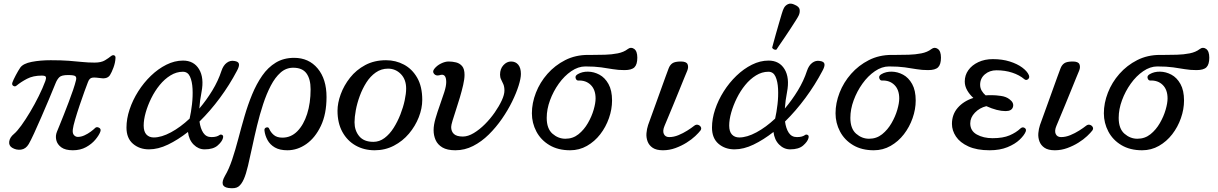

<svg xmlns="http://www.w3.org/2000/svg" viewBox="-20 -809 6657 1049"><path d="M378 12Q337 12 315 -4Q293 -20 287.5 -43.5Q282 -67 291 -89Q295 -99 305.5 -124.5Q316 -150 329 -183Q342 -216 355.5 -251.5Q369 -287 379.5 -318Q390 -349 395 -370Q399 -384 393 -391.5Q387 -399 352 -399Q316 -399 304 -387Q292 -375 284 -355Q268 -315 247 -265.5Q226 -216 205 -167.5Q184 -119 166 -80Q148 -41 137 -22Q121 5 95 8.5Q69 12 46 -2Q27 -14 30.5 -36.5Q34 -59 56 -77Q73 -91 96.5 -123.5Q120 -156 145 -198Q170 -240 192 -284.5Q214 -329 228 -367Q233 -381 230.5 -388.5Q228 -396 208 -396Q161 -396 127.5 -378.5Q94 -361 70 -341Q62 -334 52.5 -340Q43 -346 48 -359Q53 -373 66.5 -398.5Q80 -424 91 -440Q107 -462 153.5 -471Q200 -480 257 -480Q315 -480 355 -477Q395 -474 428 -470.5Q461 -467 497 -467Q533 -467 553.5 -479.5Q574 -492 586 -502Q596 -510 604 -506.5Q612 -503 611 -492Q610 -467 600 -440Q590 -413 581 -399Q567 -377 532 -382Q499 -387 483.5 -384.5Q468 -382 460 -359Q454 -344 441.5 -309.5Q429 -275 415 -233.5Q401 -192 390.5 -156Q380 -120 378 -103Q375 -81 384 -71Q393 -61 405 -61Q423 -61 441.5 -69.5Q460 -78 475.5 -89.5Q491 -101 499 -109Q507 -118 520.5 -111.5Q534 -105 528 -89Q521 -70 501 -46Q481 -22 450 -5Q419 12 378 12Z M794 7Q742 7 706.5 -23.5Q671 -54 671 -112Q671 -160 688 -211Q705 -262 735 -309.5Q765 -357 804.5 -395Q844 -433 889 -455.5Q934 -478 980 -478Q1039 -478 1067.5 -431Q1096 -384 1081 -306Q1072 -260 1069 -216Q1108 -262 1140 -314.5Q1172 -367 1190 -422Q1200 -452 1219 -466Q1238 -480 1260 -476Q1283 -473 1285.5 -459.5Q1288 -446 1274 -421Q1234 -345 1181.5 -274Q1129 -203 1070 -145Q1075 -107 1090.5 -83.5Q1106 -60 1135 -60Q1151 -60 1161.5 -63Q1172 -66 1179 -71Q1185 -76 1193.5 -72Q1202 -68 1198 -54Q1193 -35 1169 -14Q1145 7 1098 7Q1064 7 1038 -19Q1012 -45 1007 -88Q952 -45 898 -19Q844 7 794 7ZM820 -58Q862 -58 914 -86Q966 -114 1016 -161Q1024 -196 1029 -239.5Q1034 -283 1032 -323.5Q1030 -364 1018 -390.5Q1006 -417 979 -417Q944 -417 911.5 -397Q879 -377 852.5 -344.5Q826 -312 806.5 -272.5Q787 -233 776 -194Q765 -155 765 -123Q765 -90 780 -74Q795 -58 820 -58Z M1228 218Q1201 214 1197 197Q1193 180 1209 152Q1231 115 1248.5 62.5Q1266 10 1282 -51Q1298 -112 1316 -174Q1334 -236 1357.5 -293Q1381 -350 1412.5 -395.5Q1444 -441 1487 -467Q1530 -493 1587 -493Q1667 -493 1715.5 -435Q1764 -377 1764 -279Q1764 -186 1733 -121Q1702 -56 1653.5 -22Q1605 12 1550 12Q1508 12 1481.5 -3.5Q1455 -19 1441.5 -44Q1428 -69 1425 -95Q1423 -109 1435 -112.5Q1447 -116 1451 -105Q1459 -86 1476 -71.5Q1493 -57 1523 -57Q1570 -57 1604.5 -92Q1639 -127 1658 -186.5Q1677 -246 1677 -321Q1677 -377 1654.5 -408Q1632 -439 1582 -439Q1543 -439 1513 -412.5Q1483 -386 1459.5 -341Q1436 -296 1417.5 -239.5Q1399 -183 1384.5 -123Q1370 -63 1358 -6.5Q1346 50 1335 96.5Q1324 143 1312 170Q1299 199 1282 211Q1265 223 1228 218Z M2027 12Q1969 12 1923 -14Q1877 -40 1850.5 -88.5Q1824 -137 1824 -204Q1824 -246 1841.5 -294Q1859 -342 1892.5 -384.5Q1926 -427 1975.5 -453.5Q2025 -480 2089 -480Q2142 -480 2187 -456Q2232 -432 2259.5 -384Q2287 -336 2287 -263Q2287 -217 2268 -168.5Q2249 -120 2214.5 -79Q2180 -38 2132 -13Q2084 12 2027 12ZM2020 -34Q2053 -34 2081 -55Q2109 -76 2130.5 -110Q2152 -144 2167.5 -183.5Q2183 -223 2191 -260.5Q2199 -298 2199 -325Q2199 -375 2170 -404.5Q2141 -434 2100 -434Q2063 -434 2033 -413Q2003 -392 1981.5 -358Q1960 -324 1945.5 -284.5Q1931 -245 1924 -207Q1917 -169 1917 -141Q1917 -96 1942.5 -65Q1968 -34 2020 -34Z M2468 12Q2423 12 2397 -3.5Q2371 -19 2360 -44Q2349 -69 2349 -98Q2349 -126 2359.5 -162Q2370 -198 2383.5 -235.5Q2397 -273 2407.5 -306Q2418 -339 2418 -361Q2418 -411 2381 -398Q2362 -393 2351.5 -405.5Q2341 -418 2353 -433Q2367 -451 2389.5 -462Q2412 -473 2431 -473Q2452 -473 2472 -468Q2492 -463 2505 -447.5Q2518 -432 2518 -400Q2518 -377 2510.5 -344.5Q2503 -312 2492.5 -276.5Q2482 -241 2471 -208Q2460 -175 2452.5 -150Q2445 -125 2445 -115Q2445 -91 2460 -77Q2475 -63 2509 -63Q2537 -63 2568.5 -82Q2600 -101 2629.5 -130.5Q2659 -160 2683 -194.5Q2707 -229 2721.5 -260.5Q2736 -292 2736 -314Q2736 -335 2730 -349Q2724 -363 2718 -374.5Q2712 -386 2712 -401Q2712 -433 2730.5 -453Q2749 -473 2772 -473Q2797 -473 2811.5 -455.5Q2826 -438 2826 -405Q2826 -381 2813.5 -341Q2801 -301 2778 -254Q2755 -207 2722.5 -160Q2690 -113 2650.5 -74Q2611 -35 2565 -11.5Q2519 12 2468 12Z M3095 12Q3029 12 2982 -16Q2935 -44 2910.5 -90.5Q2886 -137 2886 -190Q2886 -246 2908 -302.5Q2930 -359 2971 -405.5Q3012 -452 3068 -480.5Q3124 -509 3193 -509Q3199 -509 3204.5 -509Q3210 -509 3217 -509Q3249 -509 3285.5 -510Q3322 -511 3355 -517.5Q3388 -524 3410 -541Q3427 -554 3444.5 -542Q3462 -530 3462 -494Q3462 -457 3446.5 -441.5Q3431 -426 3392 -426Q3358 -426 3329 -431Q3300 -436 3264.5 -441Q3229 -446 3178 -446Q3139 -446 3101 -420Q3063 -394 3033 -352Q3003 -310 2985 -261Q2967 -212 2967 -165Q2967 -106 2998.5 -78.5Q3030 -51 3069 -51Q3110 -51 3140.5 -75.5Q3171 -100 3192 -136.5Q3213 -173 3223.5 -209.5Q3234 -246 3234 -271Q3234 -319 3207.5 -345Q3181 -371 3139 -369Q3129 -369 3125 -382Q3121 -395 3137 -404Q3161 -418 3193 -417.5Q3225 -417 3255 -401Q3285 -385 3304.5 -350Q3324 -315 3324 -260Q3324 -212 3307 -163.5Q3290 -115 3259.5 -75.5Q3229 -36 3187 -12Q3145 12 3095 12Z M3602 12Q3566 12 3546 -1.5Q3526 -15 3518 -36.5Q3510 -58 3512 -81.5Q3514 -105 3521 -126Q3525 -137 3536 -167.5Q3547 -198 3561.5 -238Q3576 -278 3590.5 -318.5Q3605 -359 3616.5 -390.5Q3628 -422 3633 -435Q3640 -454 3654 -463.5Q3668 -473 3700 -473Q3730 -473 3736.5 -458Q3743 -443 3735 -423Q3731 -414 3719 -384.5Q3707 -355 3691 -315.5Q3675 -276 3658.5 -236Q3642 -196 3629 -165Q3616 -134 3611 -122Q3599 -94 3607 -77Q3615 -60 3636 -60Q3661 -60 3686.5 -70.5Q3712 -81 3735 -95.5Q3758 -110 3773 -122Q3783 -130 3793.5 -127Q3804 -124 3809 -115Q3814 -106 3807 -96Q3798 -84 3778.5 -65.5Q3759 -47 3731 -29.5Q3703 -12 3670 0Q3637 12 3602 12Z M3993 7Q3941 7 3905.5 -23.5Q3870 -54 3870 -112Q3870 -160 3887 -211Q3904 -262 3934 -309.5Q3964 -357 4003.5 -395Q4043 -433 4088 -455.5Q4133 -478 4179 -478Q4238 -478 4266.5 -431Q4295 -384 4280 -306Q4271 -260 4268 -216Q4307 -262 4339 -314.5Q4371 -367 4389 -422Q4399 -452 4418 -466Q4437 -480 4459 -476Q4482 -473 4484.5 -459.5Q4487 -446 4473 -421Q4433 -345 4380.5 -274Q4328 -203 4269 -145Q4274 -107 4289.5 -83.5Q4305 -60 4334 -60Q4350 -60 4360.5 -63Q4371 -66 4378 -71Q4384 -76 4392.5 -72Q4401 -68 4397 -54Q4392 -35 4368 -14Q4344 7 4297 7Q4263 7 4237 -19Q4211 -45 4206 -88Q4151 -45 4097 -19Q4043 7 3993 7ZM4019 -58Q4061 -58 4113 -86Q4165 -114 4215 -161Q4223 -196 4228 -239.5Q4233 -283 4231 -323.5Q4229 -364 4217 -390.5Q4205 -417 4178 -417Q4143 -417 4110.5 -397Q4078 -377 4051.5 -344.5Q4025 -312 4005.5 -272.5Q3986 -233 3975 -194Q3964 -155 3964 -123Q3964 -90 3979 -74Q3994 -58 4019 -58ZM4222.2 -538Q4215.6 -535.4 4208.2 -539.2Q4200.8 -543 4198.7 -548.7Q4199.8 -552.8 4205.3 -573.3Q4210.8 -593.8 4218.9 -622.7Q4227 -651.6 4235.6 -680.8Q4244.1 -710 4251 -733.1Q4257.9 -756.1 4262 -763.1Q4269.1 -778.7 4285 -786.2Q4300.9 -793.6 4322.2 -782.8Q4346.6 -772.6 4348.9 -756.6Q4351.2 -740.6 4344 -725Q4340.5 -717.1 4327.8 -697.1Q4315.1 -677.1 4298.3 -651.2Q4281.5 -625.3 4264.6 -600.6Q4247.7 -575.8 4235.7 -558.5Q4223.8 -541.2 4222.2 -538Z M4754 12Q4688 12 4641 -16Q4594 -44 4569.5 -90.5Q4545 -137 4545 -190Q4545 -246 4567 -302.5Q4589 -359 4630 -405.5Q4671 -452 4727 -480.5Q4783 -509 4852 -509Q4858 -509 4863.5 -509Q4869 -509 4876 -509Q4908 -509 4944.5 -510Q4981 -511 5014 -517.5Q5047 -524 5069 -541Q5086 -554 5103.5 -542Q5121 -530 5121 -494Q5121 -457 5105.5 -441.5Q5090 -426 5051 -426Q5017 -426 4988 -431Q4959 -436 4923.5 -441Q4888 -446 4837 -446Q4798 -446 4760 -420Q4722 -394 4692 -352Q4662 -310 4644 -261Q4626 -212 4626 -165Q4626 -106 4657.5 -78.5Q4689 -51 4728 -51Q4769 -51 4799.5 -75.5Q4830 -100 4851 -136.5Q4872 -173 4882.5 -209.5Q4893 -246 4893 -271Q4893 -319 4866.5 -345Q4840 -371 4798 -369Q4788 -369 4784 -382Q4780 -395 4796 -404Q4820 -418 4852 -417.5Q4884 -417 4914 -401Q4944 -385 4963.5 -350Q4983 -315 4983 -260Q4983 -212 4966 -163.5Q4949 -115 4918.5 -75.5Q4888 -36 4846 -12Q4804 12 4754 12Z M5387 12Q5317 12 5271 -9Q5225 -30 5203 -63Q5181 -96 5181 -132Q5181 -184 5213 -220.5Q5245 -257 5298 -274Q5277 -293 5264 -316Q5251 -339 5251 -364Q5251 -398 5270.5 -425.5Q5290 -453 5325 -469.5Q5360 -486 5404 -486Q5456 -486 5497 -473Q5538 -460 5565 -440Q5592 -420 5601 -399Q5607 -385 5597 -376.5Q5587 -368 5577 -376Q5550 -399 5510.5 -412Q5471 -425 5424 -425Q5387 -425 5361 -403Q5335 -381 5335 -346Q5335 -328 5343.5 -313.5Q5352 -299 5365 -288Q5373 -289 5382 -289Q5391 -289 5400 -289Q5420 -289 5448.5 -285Q5477 -281 5495 -267Q5521 -248 5514.5 -225Q5508 -202 5474 -202Q5429 -202 5369 -229Q5332 -220 5306.5 -193.5Q5281 -167 5281 -135Q5281 -94 5317 -74Q5353 -54 5403 -54Q5460 -54 5496 -69.5Q5532 -85 5555 -107Q5566 -117 5577.5 -110.5Q5589 -104 5584 -90Q5576 -70 5551 -46Q5526 -22 5484.5 -5Q5443 12 5387 12Z M5743 12Q5707 12 5687 -1.5Q5667 -15 5659 -36.5Q5651 -58 5653 -81.5Q5655 -105 5662 -126Q5666 -137 5677 -167.5Q5688 -198 5702.5 -238Q5717 -278 5731.5 -318.5Q5746 -359 5757.5 -390.5Q5769 -422 5774 -435Q5781 -454 5795 -463.5Q5809 -473 5841 -473Q5871 -473 5877.5 -458Q5884 -443 5876 -423Q5872 -414 5860 -384.5Q5848 -355 5832 -315.5Q5816 -276 5799.5 -236Q5783 -196 5770 -165Q5757 -134 5752 -122Q5740 -94 5748 -77Q5756 -60 5777 -60Q5802 -60 5827.5 -70.5Q5853 -81 5876 -95.5Q5899 -110 5914 -122Q5924 -130 5934.5 -127Q5945 -124 5950 -115Q5955 -106 5948 -96Q5939 -84 5919.5 -65.5Q5900 -47 5872 -29.5Q5844 -12 5811 0Q5778 12 5743 12Z M6220 12Q6154 12 6107 -16Q6060 -44 6035.5 -90.5Q6011 -137 6011 -190Q6011 -246 6033 -302.5Q6055 -359 6096 -405.5Q6137 -452 6193 -480.5Q6249 -509 6318 -509Q6324 -509 6329.5 -509Q6335 -509 6342 -509Q6374 -509 6410.5 -510Q6447 -511 6480 -517.5Q6513 -524 6535 -541Q6552 -554 6569.5 -542Q6587 -530 6587 -494Q6587 -457 6571.5 -441.5Q6556 -426 6517 -426Q6483 -426 6454 -431Q6425 -436 6389.5 -441Q6354 -446 6303 -446Q6264 -446 6226 -420Q6188 -394 6158 -352Q6128 -310 6110 -261Q6092 -212 6092 -165Q6092 -106 6123.5 -78.5Q6155 -51 6194 -51Q6235 -51 6265.5 -75.5Q6296 -100 6317 -136.5Q6338 -173 6348.5 -209.5Q6359 -246 6359 -271Q6359 -319 6332.5 -345Q6306 -371 6264 -369Q6254 -369 6250 -382Q6246 -395 6262 -404Q6286 -418 6318 -417.5Q6350 -417 6380 -401Q6410 -385 6429.5 -350Q6449 -315 6449 -260Q6449 -212 6432 -163.5Q6415 -115 6384.5 -75.5Q6354 -36 6312 -12Q6270 12 6220 12Z"/></svg>

Font: TsukuhouMincho
Style: Regular
Weight: 400
Designer: Iose
Foundry: Typographish
Version: Version 1.001; ttfautohint (v1.8.3)